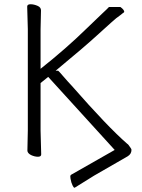

<svg xmlns="http://www.w3.org/2000/svg" viewBox="-20 -726 670 904"><path d="M109 -17 111 -112V-589L108 -695Q108 -706 124 -706Q140 -706 158 -698Q173 -691 173 -677L171 -588V-402Q292 -498 387 -591L461 -662Q488 -687 493 -693Q508 -693 547 -693Q565 -680 565 -670Q565 -668 557 -663Q549 -656 528 -641Q520 -635 444 -566Q380 -507 242 -393H254Q257 -391 278.5 -366Q300 -341 318 -322Q488 -128 579 -49Q584 -47 596 -28Q599 -24 599 -20Q599 -1 581 10L423 101L333 157Q332 158 331 158Q327 158 322 148Q315 134 312 115Q311 109 311 105Q311 98 318 95L520 -20L207 -364L171 -335V-111L174 1Q174 12 158.5 12Q143 12 126 4Q109 -5 109 -17Z"/></svg>

Font: Moon Stars Kai T Light
Style: Regular
Weight: 300
Designer: GuiWonder
Version: Version 1.101